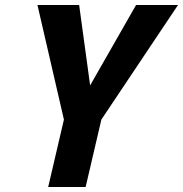

<svg xmlns="http://www.w3.org/2000/svg" viewBox="-20 -560 733 769"><path d="M386 -81 323 189H173L236 -81L130 -540H297L341 -218L525 -540H693Z"/></svg>

Font: Miedinger
Style: Bold-Italic
Weight: 700
Italic angle: -13°
Version: Version 001.000